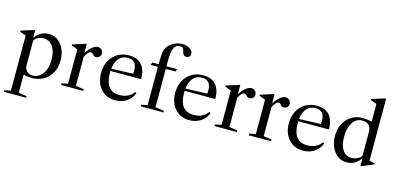

<svg xmlns="http://www.w3.org/2000/svg" viewBox="-88 -1413 4634 2246"><g transform="rotate(15 2228.5 -290.0)"><path d="M193 -5V216L292 231V250H23V231L98 216V-451L25 -478V-492L179 -540H190V-452H194Q223 -496 266.5 -518Q310 -540 357 -540Q450 -540 509 -464.5Q568 -389 568 -273Q568 -148 491 -69Q414 10 290 10Q238 10 193 -5ZM294 -20Q370 -20 417 -86Q464 -152 464 -257Q464 -358 422 -416.5Q380 -475 307 -475Q276 -475 243 -458Q210 -441 198 -417V-118Q198 -75 225.5 -47.5Q253 -20 294 -20Z M818 -35 918 -20V0H647V-20L723 -35V-451L649 -479V-492L804 -541H814V-431Q888 -541 951 -541Q977 -541 995.5 -522.5Q1014 -504 1014 -478Q1014 -454 997.5 -437.5Q981 -421 956 -421Q932 -421 918 -440Q903 -459 887 -459Q865 -459 847 -434Q822 -401 818 -386Z M1535 -314 1528 -308H1163V-285Q1163 -63 1336 -63Q1439 -63 1495 -130L1507 -145L1524 -135L1518 -121Q1492 -60 1434 -25Q1376 10 1303 10Q1196 10 1129.5 -64Q1063 -138 1063 -257Q1063 -383 1137 -461.5Q1211 -540 1330 -540Q1428 -540 1480.5 -482.5Q1533 -425 1535 -314ZM1321 -509Q1255 -509 1215 -464Q1175 -419 1165 -336L1427 -345Q1430 -357 1430 -386Q1430 -509 1321 -509Z M1599 -498 1611 -530H1687Q1687 -667 1702 -707Q1722 -762 1777 -796Q1832 -830 1896 -830Q1950 -830 1987.5 -805.5Q2025 -781 2025 -745Q2025 -723 2011.5 -709.5Q1998 -696 1976 -696Q1937 -696 1927 -747Q1922 -775 1911 -787Q1900 -799 1877 -799Q1825 -799 1803 -750Q1782 -705 1782 -585V-530H1911L1899 -498H1782V-34L1888 -19V0H1612V-19L1687 -34V-498Z M2433 -314 2426 -308H2061V-285Q2061 -63 2234 -63Q2337 -63 2393 -130L2405 -145L2422 -135L2416 -121Q2390 -60 2332 -25Q2274 10 2201 10Q2094 10 2027.5 -64Q1961 -138 1961 -257Q1961 -383 2035 -461.5Q2109 -540 2228 -540Q2326 -540 2378.5 -482.5Q2431 -425 2433 -314ZM2219 -509Q2153 -509 2113 -464Q2073 -419 2063 -336L2325 -345Q2328 -357 2328 -386Q2328 -509 2219 -509Z M2677 -35 2777 -20V0H2506V-20L2582 -35V-451L2508 -479V-492L2663 -541H2673V-431Q2747 -541 2810 -541Q2836 -541 2854.5 -522.5Q2873 -504 2873 -478Q2873 -454 2856.5 -437.5Q2840 -421 2815 -421Q2791 -421 2777 -440Q2762 -459 2746 -459Q2724 -459 2706 -434Q2681 -401 2677 -386Z M3092 -35 3192 -20V0H2921V-20L2997 -35V-451L2923 -479V-492L3078 -541H3088V-431Q3162 -541 3225 -541Q3251 -541 3269.5 -522.5Q3288 -504 3288 -478Q3288 -454 3271.5 -437.5Q3255 -421 3230 -421Q3206 -421 3192 -440Q3177 -459 3161 -459Q3139 -459 3121 -434Q3096 -401 3092 -386Z M3809 -314 3802 -308H3437V-285Q3437 -63 3610 -63Q3713 -63 3769 -130L3781 -145L3798 -135L3792 -121Q3766 -60 3708 -25Q3650 10 3577 10Q3470 10 3403.5 -64Q3337 -138 3337 -257Q3337 -383 3411 -461.5Q3485 -540 3604 -540Q3702 -540 3754.5 -482.5Q3807 -425 3809 -314ZM3595 -509Q3529 -509 3489 -464Q3449 -419 3439 -336L3701 -345Q3704 -357 3704 -386Q3704 -509 3595 -509Z M4104 10Q4015 10 3956 -65.5Q3897 -141 3897 -256Q3897 -382 3970 -461Q4043 -540 4160 -540Q4216 -540 4268 -525V-740L4195 -768V-781L4352 -830H4362V-78L4430 -63V-52L4282 10H4275V-76L4271 -78Q4208 10 4104 10ZM4146 -55Q4185 -55 4218 -71Q4251 -87 4268 -114V-400Q4268 -510 4158 -510Q4088 -510 4045 -445Q4002 -380 4002 -272Q4002 -171 4040.5 -113Q4079 -55 4146 -55Z"/></g></svg>

Font: Libre Caslon Text
Style: Regular
Weight: 400
Designer: Pablo Impallari, Rodrigo Fuenzalida
Foundry: Pablo Impallari, Rodrigo Fuenzalida
Version: Version 1.002